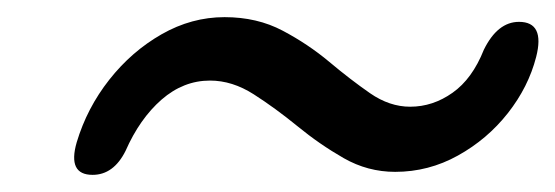

<svg xmlns="http://www.w3.org/2000/svg" viewBox="-20 -459 648 224"><path d="M441 -258.5Q409 -258.5 381 -274.5Q353 -290.5 327 -311.8Q301 -333 276 -349Q251 -365 225 -365Q194 -365 168.5 -342.8Q143 -320.5 126.5 -283Q112.5 -255 88 -255Q58.5 -255 69.5 -293Q81.5 -333 107.5 -366Q133.5 -399 168.5 -419Q203.5 -439 242 -439Q280 -439 309.8 -423.2Q339.5 -407.5 364.2 -386.8Q389 -366 411.8 -350.2Q434.5 -334.5 458.5 -334.5Q485 -334.5 508 -350.8Q531 -367 544.5 -401Q560.5 -433.5 585.5 -433.5Q616 -433.5 605.5 -392.5Q596.5 -357.5 572.5 -327Q548.5 -296.5 514.2 -277.5Q480 -258.5 441 -258.5Z"/></svg>

Font: Fraunces 72pt S100
Style: Italic
Weight: 400
Italic angle: -16°
Version: Version 1.000; ttfautohint (v1.8.3)